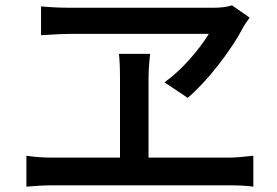

<svg xmlns="http://www.w3.org/2000/svg" viewBox="-20 -724 1040 720"><path d="M891 -620Q859 -558 800 -482Q741 -406 684 -357L597 -415Q648 -453 691.5 -502Q735 -551 763 -597H246Q210 -597 134 -592V-700Q187 -695 239 -695H782Q823 -695 850 -704L916 -658Q911 -650 903 -639Q895 -628 891 -620ZM174 -133H430V-427Q430 -489 426 -522H543Q537 -471 537 -427V-133H841Q869 -133 930 -140V-24Q895 -29 841 -29H174Q134 -29 79 -24V-140Q124 -133 174 -133Z"/></svg>

Font: Sinter Medium
Style: Regular
Weight: 500
Foundry: Adobe & rsms
Version: Version 1.000